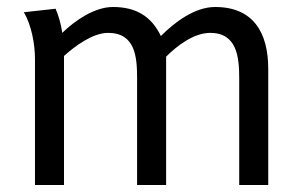

<svg xmlns="http://www.w3.org/2000/svg" viewBox="-20 -529 869 549"><path d="M139 -504 48 -494C70 -458 80 -402 80 -361V0H163V-369C194 -397 245 -435 289 -435C367 -435 372 -366 372 -305V0H455V-367C486 -398 534 -435 581 -435C658 -435 664 -365 664 -305V0H747V-332C747 -435 705 -509 595 -509C537 -509 480 -466 440 -426C412 -484 367 -509 303 -509C250 -509 194 -470 158 -435C155 -458 148 -483 139 -504Z"/></svg>

Font: Rosario
Style: Regular
Weight: 400
Designer: Hector Gatti
Foundry: Omnibus Type
Version: Version 1.100